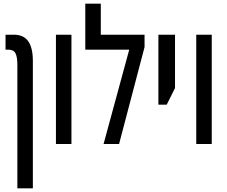

<svg xmlns="http://www.w3.org/2000/svg" viewBox="-20 -780 1232 1040"><path d="M74 240V-430Q74 -471 64 -491Q54 -511 25 -511H10V-592H55Q108 -592 133 -556.5Q158 -521 158 -449V240Z M283 0V-592H367V0Z M526 -592H763V-525L625 0H541L680 -511H442V-760H526Z M838 -213V-592H928V-303L883 -213Z M1043 0V-592H1127V0Z"/></svg>

Font: Noto Sans Hebrew ExtraCondensed
Style: Regular
Weight: 400
Width: 2
Designer: Monotype Design Team
Foundry: Monotype Imaging Inc.
Version: Version 2.004; ttfautohint (v1.8.4.7-5d5b)